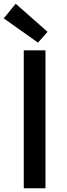

<svg xmlns="http://www.w3.org/2000/svg" viewBox="-30 -1006 359 1026"><path d="M97 0V-737H213V0ZM173 -778 -10 -908 54 -986 224 -836Z"/></svg>

Font: Noto Sans KR Thin Medium
Style: Regular
Weight: 500
Version: Version 2.004-H2;hotconv 1.0.118;makeotfexe 2.5.65603